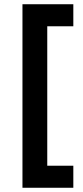

<svg xmlns="http://www.w3.org/2000/svg" viewBox="-20 -762 390 906"><path d="M326 -742V-638H203V20H326V124H86V-742Z"/></svg>

Font: QuotatisMedium
Style: Regular
Weight: 500
Designer: Julieta Ulanovsky
Foundry: Quotatis-Medium
Version: Version 4.000;PS 004.000;hotconv 1.0.88;makeotf.lib2.5.64775